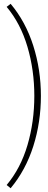

<svg xmlns="http://www.w3.org/2000/svg" viewBox="-20 -774 254 1013"><path d="M161.1 -268.1Q161.1 -404.3 124.8 -527.3Q88.4 -650.4 15.1 -737.8L36.1 -753.9Q115.2 -659.7 155.5 -533Q195.8 -406.2 195.8 -268.1Q195.8 -129.4 155.8 -2.9Q115.7 123.5 36.1 219.2L15.1 202.1Q88.9 114.3 125 -8.5Q161.1 -131.3 161.1 -268.1Z"/></svg>

Font: RawengulkSans
Style: Regular
Weight: 500
Designer: gluk (gluksza@wp.pl)
Foundry: gluk (gluksza@wp.pl)
Version: Version 0.94